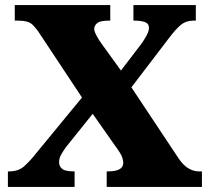

<svg xmlns="http://www.w3.org/2000/svg" viewBox="-20 -734 825 754"><path d="M11 0V-61H17Q53 -61 76 -82Q99 -103 121 -131L302 -351L137 -600Q121 -625 105.5 -639Q90 -653 51 -653H38V-714H413V-653H407Q373 -653 361.5 -643Q350 -633 350 -621Q350 -611 358.5 -595Q367 -579 377 -565L455 -457L536 -563Q544 -574 554.5 -592.5Q565 -611 565 -624Q565 -642 548.5 -647.5Q532 -653 509 -653H504V-714H749V-653H740Q711 -653 691 -637Q671 -621 641 -581L496 -391L680 -114Q700 -84 720.5 -72.5Q741 -61 760 -61H773V0H399V-61H404Q464 -61 464 -94Q464 -105 459 -118.5Q454 -132 431 -163L344 -287L238 -155Q229 -142 220.5 -127.5Q212 -113 212 -97Q212 -81 224 -71Q236 -61 269 -61H273V0Z"/></svg>

Font: Noto Serif Sinhala Black
Style: Regular
Weight: 900
Designer: Jelle Bosma - Monotype Design Team
Foundry: Monotype Imaging Inc.
Version: Version 2.007; ttfautohint (v1.8.4.7-5d5b)